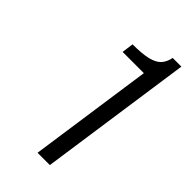

<svg xmlns="http://www.w3.org/2000/svg" viewBox="-156 -876 537 537"><g transform="rotate(45 112.0 -607.5)"><path d="M109 -380 161.8 -747.7H77.8L82.5 -782.3Q121.2 -782.3 143.1 -787.8Q164.9 -793.3 175.2 -805.1Q185.4 -816.9 188.8 -834.8H223.1L157.7 -380Z"/></g></svg>

Font: Public Sans Light
Style: Italic
Weight: 300
Italic angle: -8°
Designer: The Public Sans project authors (U.S. Web Design System). Libre Franklin designed by Pablo Impallari and Rodrigo Fuenzal
Version: Version 1.007; ttfautohint (v1.8.1) -l 8 -r 50 -G 200 -x 14 